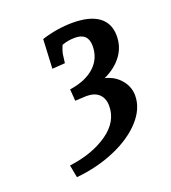

<svg xmlns="http://www.w3.org/2000/svg" viewBox="-96 -810 550 618"><g transform="rotate(-20 179.5 -501.0)"><path d="M240 -445Q240 -471 225 -485.5Q210 -500 182 -500L143 -498L140 -538Q195 -546 225.5 -574Q256 -602 256 -645Q256 -689 211 -689Q187 -689 166 -681Q159 -664 157 -654L153 -623L109 -620L114 -720Q168 -737 220 -737Q279 -737 309.5 -714.5Q340 -692 340 -649Q340 -611 318 -581.5Q296 -552 257 -534Q290 -526 310 -502Q330 -478 330 -448Q330 -404 294.5 -364.5Q259 -325 198 -298.5Q137 -272 64 -265L56 -308Q135 -318 187.5 -354.5Q240 -391 240 -445Z"/></g></svg>

Font: Andada Pro Medium
Style: Italic
Weight: 500
Italic angle: -7°
Designer: Carolina Giovagnoli
Foundry: Huerta Tipografica
Version: Version 3.005; ttfautohint (v1.8.4)